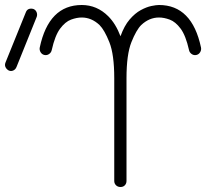

<svg xmlns="http://www.w3.org/2000/svg" viewBox="-120 -735 862 768"><path d="M362 13Q351 13 344 6Q337 -1 337 -11V-422Q337 -517 317.5 -566Q298 -615 278 -635Q246 -665 207 -665Q187 -665 164 -656.5Q141 -648 120.5 -620.5Q100 -593 87 -535Q85 -525 76.5 -519Q68 -513 58 -515Q48 -517 42.5 -526Q37 -535 39 -545Q75 -715 207 -715Q268 -715 313 -670Q343 -640 362 -590Q377 -632 398.5 -657Q420 -682 443 -694.5Q466 -707 485.5 -711Q505 -715 516 -715Q648 -715 684 -545Q686 -535 680.5 -526Q675 -517 665 -515Q655 -513 646.5 -519Q638 -525 636 -535Q623 -593 602.5 -620.5Q582 -648 559 -656.5Q536 -665 516 -665Q477 -665 445 -635Q425 -615 405.5 -566Q386 -517 386 -422V-11Q386 -1 379.5 6Q373 13 362 13ZM-54 -467Q-58 -457 -67 -453Q-76 -449 -85 -453Q-94 -458 -98 -466.5Q-102 -475 -98 -485L-17 -685Q-13 -696 -4.5 -699Q4 -702 14 -699Q23 -695 26.5 -686Q30 -677 27 -668Z"/></svg>

Font: Kurewa Gothic CJK TC Regular
Style: Regular
Weight: 400
Designer: Max Yao
Foundry: Max-Everyday
Version: Version 1.071; ttfautohint (v1.8.3)